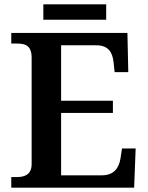

<svg xmlns="http://www.w3.org/2000/svg" viewBox="-20 -866 682 886"><path d="M180 -775H470V-846H180ZM32 0H599L606 -181H543L536 -135C529 -91 506 -57 450 -57H262V-345H501V-401H262V-657H424C479 -657 499 -626 504 -579L509 -533H572L568 -714H32V-665H58C95 -665 126 -657 126 -600V-109C126 -62 96 -49 59 -49H32Z"/></svg>

Font: Noto Serif Ethiopic SemiBold
Style: Regular
Weight: 600
Designer: Monotype Design Team
Foundry: Monotype Imaging Inc.
Version: Version 2.102